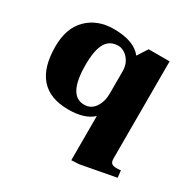

<svg xmlns="http://www.w3.org/2000/svg" viewBox="-160 -631 1006 1016"><g transform="rotate(30 343.0 -123.0)"><path d="M404 -36Q355 10 256 10Q30 10 30 -246Q30 -358 92 -419Q154 -480 253 -480Q377 -480 425 -417L465 -479H593V115Q593 135 602 143Q611 151 632 151Q646 151 658 149L663 192L449 232L404 234ZM404 -173V-310Q404 -342 390.5 -366Q377 -390 357 -402.5Q337 -415 318 -415Q266 -415 241.5 -373Q217 -331 217 -241Q217 -54 315 -54Q357 -54 380.5 -89Q404 -124 404 -173Z"/></g></svg>

Font: Taviraj ExtraBold
Style: Regular
Weight: 800
Designer: Katatrad Team
Foundry: CadsonDemak
Version: Version 1.001